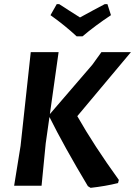

<svg xmlns="http://www.w3.org/2000/svg" viewBox="-20 -894 650 924"><path d="M497 -874 514 -821Q437 -770 377 -719H349Q292 -772 223 -821L253 -874H265Q277 -866 311.5 -844Q346 -822 365 -810Q386 -822 427.5 -844Q469 -866 484 -874ZM262 -643 220 -345 424 -582 468 -643H610L352 -335Q432 -194 552 -28L548 -13Q488 2 416 10L403 2Q288 -190 218 -331L200 -204L180 0H48L79 -192L128 -643Z"/></svg>

Font: Alegreya Sans
Style: Bold Italic
Weight: 700
Italic angle: -7°
Designer: Juan Pablo del Peral
Foundry: Huerta Tipografica
Version: Version 2.007